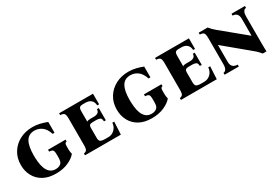

<svg xmlns="http://www.w3.org/2000/svg" viewBox="36 -1284 2942 2042"><g transform="rotate(-30 1507.0 -262.5)"><path d="M340 15Q247 15 184.5 -20.5Q122 -56 90 -116.5Q58 -177 58 -250Q58 -337 99 -402.5Q140 -468 209.5 -504Q279 -540 364 -540Q414 -540 458 -529Q502 -518 540 -503V-370H517Q495 -438 454.5 -467.5Q414 -497 364 -497Q293 -497 260.5 -440.5Q228 -384 228 -271Q228 -232 232.5 -189.5Q237 -147 250.5 -110.5Q264 -74 290.5 -51Q317 -28 360 -28Q386 -28 404 -36.5Q422 -45 431 -57Q440 -69 443 -90Q446 -111 445 -151Q445 -184 441 -198.5Q437 -213 425.5 -218Q414 -223 390 -225V-248H605V-225Q591 -224 585.5 -214Q580 -204 580 -178V-160Q580 -142 580.5 -131.5Q581 -121 582.5 -111Q584 -101 588 -84Q557 -44 491.5 -14.5Q426 15 340 15Z M701 0V-23Q722 -25 734 -38Q746 -51 746 -100V-425Q746 -474 732.5 -487.5Q719 -501 686 -502V-525H1102V-395H1079Q1077 -438 1052 -460Q1027 -482 985 -482H945Q924 -482 912.5 -471Q901 -460 901 -425V-298Q909 -304 920.5 -306Q932 -308 948 -308H995Q1018 -308 1036.5 -320Q1055 -332 1056 -362H1079V-212H1056Q1055 -249 1036.5 -257Q1018 -265 995 -265H950Q923 -265 912 -256Q901 -247 901 -221V-100Q901 -65 916.5 -54Q932 -43 977 -43H1012Q1057 -43 1089.5 -74Q1122 -105 1126 -155H1149L1141 0Z M1518 15Q1425 15 1362.5 -20.5Q1300 -56 1268 -116.5Q1236 -177 1236 -250Q1236 -337 1277 -402.5Q1318 -468 1387.5 -504Q1457 -540 1542 -540Q1592 -540 1636 -529Q1680 -518 1718 -503V-370H1695Q1673 -438 1632.5 -467.5Q1592 -497 1542 -497Q1471 -497 1438.5 -440.5Q1406 -384 1406 -271Q1406 -232 1410.5 -189.5Q1415 -147 1428.5 -110.5Q1442 -74 1468.5 -51Q1495 -28 1538 -28Q1564 -28 1582 -36.5Q1600 -45 1609 -57Q1618 -69 1621 -90Q1624 -111 1623 -151Q1623 -184 1619 -198.5Q1615 -213 1603.5 -218Q1592 -223 1568 -225V-248H1783V-225Q1769 -224 1763.5 -214Q1758 -204 1758 -178V-160Q1758 -142 1758.5 -131.5Q1759 -121 1760.5 -111Q1762 -101 1766 -84Q1735 -44 1669.5 -14.5Q1604 15 1518 15Z M1879 0V-23Q1900 -25 1912 -38Q1924 -51 1924 -100V-425Q1924 -474 1910.5 -487.5Q1897 -501 1864 -502V-525H2280V-395H2257Q2255 -438 2230 -460Q2205 -482 2163 -482H2123Q2102 -482 2090.5 -471Q2079 -460 2079 -425V-298Q2087 -304 2098.5 -306Q2110 -308 2126 -308H2173Q2196 -308 2214.5 -320Q2233 -332 2234 -362H2257V-212H2234Q2233 -249 2214.5 -257Q2196 -265 2173 -265H2128Q2101 -265 2090 -256Q2079 -247 2079 -221V-100Q2079 -65 2094.5 -54Q2110 -43 2155 -43H2190Q2235 -43 2267.5 -74Q2300 -105 2304 -155H2327L2319 0Z M2880 8Q2865 -9 2850 -25.5Q2835 -42 2798 -72L2514 -308H2512V-100Q2512 -66 2529.5 -45.5Q2547 -25 2590 -23V0H2415V-23Q2437 -25 2448.5 -45.5Q2460 -66 2460 -100V-425Q2460 -474 2446.5 -487.5Q2433 -501 2400 -502V-525H2510Q2525 -506 2541 -490Q2557 -474 2581 -454L2869 -217H2871V-425Q2871 -459 2855 -480Q2839 -501 2803 -502V-525H2968V-502Q2946 -501 2934.5 -480Q2923 -459 2923 -425V-100Q2923 -72 2923.5 -46.5Q2924 -21 2925 8Z"/></g></svg>

Font: Bona Nova SC
Style: Bold
Weight: 700
Designer: Mateusz Machalski
Foundry: Capitalics
Version: Version 4.001; ttfautohint (v1.8.4.7-5d5b)